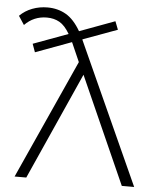

<svg xmlns="http://www.w3.org/2000/svg" viewBox="-85 -790 670 835"><g transform="rotate(5 250.0 -372.5)"><path d="M89 -745Q134 -745 169.5 -724.5Q205 -704 234 -654L388 -711L402 -675L252 -620Q252 -619 252 -618L532 0H478L270 -467L61 0H10L245 -520L208 -604L51 -546L38 -582L190 -638Q169 -674 145 -687.5Q121 -701 90 -701Q33 -701 -7 -660L-32 -698Q-9 -721 22.5 -733Q54 -745 89 -745Z"/></g></svg>

Font: Montserrat Light
Style: Regular
Weight: 300
Designer: Julieta Ulanovsky
Foundry: Julieta Ulanovsky
Version: Version 9.000; ttfautohint (v1.8.4.7-5d5b)